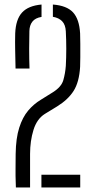

<svg xmlns="http://www.w3.org/2000/svg" viewBox="-20 -826 413 846"><path d="M50 0Q49.5 -23.5 49 -33Q48.5 -42.5 48.5 -51.2Q48.5 -60 48.5 -80.8Q48.5 -101.5 49 -147.5Q50 -217.5 64.8 -263.5Q79.5 -309.5 104 -338.5Q128.5 -367.5 160 -386.5L213 -419.5Q250.5 -443 259 -472.8Q267.5 -502.5 270 -535.5Q272 -571.5 272 -611Q272 -650.5 270 -688Q268.5 -717 254 -732.2Q239.5 -747.5 213 -752V-806Q274 -801.5 301.8 -771.5Q329.5 -741.5 333 -678.5Q333.5 -663 333.8 -633Q334 -603 333.8 -574Q333.5 -545 333 -531.5Q329 -464 304.2 -425.2Q279.5 -386.5 231.5 -357L177.5 -324Q142.5 -302 127.5 -253.5Q112.5 -205 112.5 -147.5V0ZM48.5 -524Q47.5 -575 46.8 -607.2Q46 -639.5 47 -679Q49.5 -740.5 77.2 -770.8Q105 -801 163 -806V-751.5Q135.5 -747 122.8 -730.8Q110 -714.5 109.5 -689Q108.5 -655.5 108.5 -611Q108.5 -566.5 110 -524ZM162.5 0V-56H333.5V0Z"/></svg>

Font: Big Shoulders Stencil Text Light
Style: Regular
Weight: 300
Designer: Patric King
Foundry: XO Type Co
Version: Version 1.000